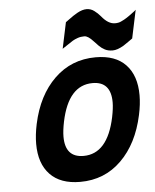

<svg xmlns="http://www.w3.org/2000/svg" viewBox="-54 -802 696 862"><g transform="rotate(-5 294.0 -371.0)"><path d="M223.6 -262.2Q215.3 -221.7 215.3 -194.3Q215.3 -100.6 297.9 -100.6Q406.2 -100.6 440.4 -262.2Q448.7 -302.7 448.7 -329.1Q448.7 -422.9 366.2 -422.9Q257.3 -422.9 223.6 -262.2ZM100.6 -262.2Q127.9 -389.2 204.1 -463.1Q280.3 -537.1 390.1 -537.1Q479 -537.1 525.4 -488Q571.8 -439 571.8 -350.6Q571.8 -309.6 561.5 -262.2Q534.2 -134.8 458.5 -60.3Q382.8 14.2 272.9 14.2Q184.1 14.2 137.2 -34.9Q90.3 -84 90.3 -172.9Q90.3 -213.9 100.6 -262.2ZM271 -705.6Q274.9 -708 287.1 -717.3Q299.3 -726.6 306.9 -731.4Q314.5 -736.3 326.2 -743.2Q349.1 -755.9 368.2 -755.9Q387.2 -755.9 402.8 -744.1Q418.5 -732.4 429.7 -718.8Q459.5 -681.6 490.2 -681.6Q506.8 -681.6 517.6 -687Q528.3 -692.4 532 -694.1Q535.6 -695.8 542.5 -700.4Q549.3 -705.1 552.2 -706.8Q555.2 -708.5 562.3 -713.9Q569.3 -719.2 571.3 -720.7Q583 -729 587.9 -733.9L561 -606.9Q558.1 -605 543.5 -594.5Q528.8 -584 519.5 -578.1Q490.7 -561 469.7 -561Q448.7 -561 434.3 -568.6Q419.9 -576.2 408.9 -587.2Q397.9 -598.1 387.7 -609.4Q364.3 -635.3 347.7 -635.3Q331.1 -635.3 317.4 -630.4Q303.7 -625.5 295.2 -620.4Q286.6 -615.2 270.3 -604Q253.9 -592.8 246.1 -587.9Z"/></g></svg>

Font: Tuffy
Style: BoldItalic
Weight: 700
Italic angle: -12°
Designer: Thatcher Ulrich, Karoly Barta, Michael Everson
Version: Version 001.271